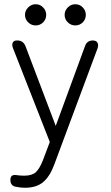

<svg xmlns="http://www.w3.org/2000/svg" viewBox="-20 -670 522 906"><path d="M98 216Q88 216 78.5 215Q69 214 59 212Q29 209 29 179Q29 153 55 156Q75 159 94 159Q131 159 149 142.5Q167 126 183 85L215 0L42 -441Q35 -458 40 -468.5Q45 -479 59 -479H62Q89 -479 100 -453L243 -76L381 -452Q390 -479 418 -479Q434 -479 440 -468.5Q446 -458 440 -441L237 104Q216 162 184 189Q152 216 98 216ZM148 -550Q128 -550 113 -564.5Q98 -579 98 -600Q98 -620 113 -635Q128 -650 148 -650Q169 -650 183.5 -635Q198 -620 198 -600Q198 -579 183.5 -564.5Q169 -550 148 -550ZM335 -550Q315 -550 300 -564.5Q285 -579 285 -600Q285 -620 300 -635Q315 -650 335 -650Q356 -650 370.5 -635Q385 -620 385 -600Q385 -579 370.5 -564.5Q356 -550 335 -550Z"/></svg>

Font: Shin Retro Maru Gothic Regular
Style: Regular
Weight: 400
Designer: Iose
Foundry: Typographish
Version: Version 1.002